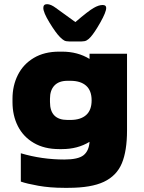

<svg xmlns="http://www.w3.org/2000/svg" viewBox="-20 -706 690 922"><path d="M590 -448V-80Q590 19 565 78.5Q540 138 479 167Q418 196 308 196H288Q220 196 164 186Q108 176 80 166V30Q181 60 289 60Q355 60 381 39.5Q407 19 410 -25Q353 10 278 10H264Q193 10 142.5 -19.5Q92 -49 66 -100Q40 -151 40 -216V-232Q40 -295 66 -346.5Q92 -398 142.5 -428Q193 -458 264 -458H278Q353 -458 410 -423V-448ZM420 -224Q420 -271 393.5 -294.5Q367 -318 318 -318H304Q263 -318 241.5 -295.5Q220 -273 220 -232V-216Q220 -130 304 -130H318Q367 -130 393.5 -153.5Q420 -177 420 -224ZM206 -686Q224 -686 248 -668L342 -600Q405 -654 430 -668Q454 -682 473 -682Q490 -682 490 -668Q490 -648 462 -598.5Q434 -549 415 -528Q405 -517 396 -512Q387 -507 372 -507H312Q297 -507 288.5 -511.5Q280 -516 268 -528Q248 -548 218 -597Q188 -646 188 -668Q188 -686 206 -686Z"/></svg>

Font: Dashboard
Style: Regular
Weight: 400
Designer: jaiki
Version: Version 1.000